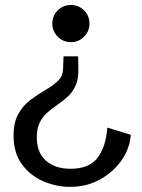

<svg xmlns="http://www.w3.org/2000/svg" viewBox="-20 -559 569 767"><path d="M292 -334 293 -283.7Q293.9 -243.7 282.2 -217.5Q270.5 -191.4 251.5 -173.8Q232.4 -156.2 210.9 -141.6Q189.5 -127 170.4 -110.6Q151.4 -94.2 139.2 -70.6Q127 -46.9 127 -10.3Q127 50.3 163.3 82.8Q199.7 115.2 262.2 115.2Q336.9 115.2 370.1 70.8Q403.3 26.4 408.7 -49.3L502.4 -20.5Q500.5 16.6 482.2 53.5Q463.9 90.3 431.6 120.6Q399.4 150.9 356 169.2Q312.5 187.5 259.8 187.5Q205.6 187.5 153.8 165.5Q102.1 143.6 68.1 98.1Q34.2 52.7 34.2 -17.1Q34.2 -70.8 53.7 -104.7Q73.2 -138.7 102.3 -160.4Q131.3 -182.1 160.6 -199Q189.9 -215.8 210.4 -234.9Q231 -253.9 231.9 -283.7L233.9 -334ZM263.2 -539.1Q293.9 -539.1 315.7 -517.6Q337.4 -496.1 337.4 -464.8Q337.4 -434.1 315.7 -412.4Q293.9 -390.6 263.2 -390.6Q232.4 -390.6 210.7 -412.4Q189 -434.1 189 -464.8Q189 -496.1 210.7 -517.6Q232.4 -539.1 263.2 -539.1Z"/></svg>

Font: Schibsted Grotesk
Style: Regular
Weight: 400
Designer: Bakken & Baeck AS, Henrik Kongsvoll
Foundry: Schibsted ASA
Version: Version 1.100; ttfautohint (v1.8.4.7-5d5b);gftools[0.9.25]